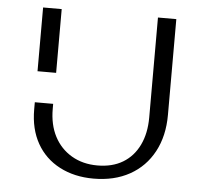

<svg xmlns="http://www.w3.org/2000/svg" viewBox="-49 -710 821 771"><g transform="rotate(5 361.0 -324.5)"><path d="M168 -276V-256Q168 -192 192.5 -145Q217 -98 262 -71.5Q307 -45 366 -45Q426 -45 468.5 -70.5Q511 -96 534 -143.5Q557 -191 557 -255V-658H631V-272Q631 -187 597 -123.5Q563 -60 501 -25.5Q439 9 355 9Q278 9 218.5 -22Q159 -53 126.5 -110.5Q94 -168 94 -247V-276ZM94 -401V-658H169V-401Z"/></g></svg>

Font: Ysabeau Office
Style: Regular
Weight: 400
Designer: Christian Thalmann (Catharsis Fonts)
Version: Version 2.001;gftools[0.9.30]; featfreeze: tnum,lnum,ss02